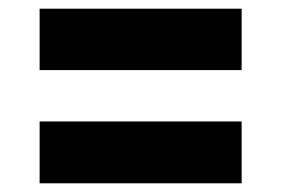

<svg xmlns="http://www.w3.org/2000/svg" viewBox="-20 -567 646 441"><path d="M71 -406V-547H535V-406ZM71 -146V-288H535V-146Z"/></svg>

Font: Onest ExtraBold
Style: Regular
Weight: 800
Designer: Dmitri Voloshin, Andrey Kudryavtsev
Foundry: Dmitri Voloshin, Andrey Kudryavtsev
Version: Version 1.000;gftools[0.9.33]